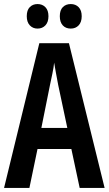

<svg xmlns="http://www.w3.org/2000/svg" viewBox="-20 -978 536 947"><path d="M373 -51 332 -243H165L125 -51H0L174 -765H320L496 -51ZM267 -559Q260 -593 256 -618Q252 -643 247 -669Q245 -646 238.5 -615.5Q232 -585 227 -561L184 -347H312ZM112 -898Q112 -928 127 -943Q142 -958 165 -958Q189 -958 204 -942.5Q219 -927 219 -898Q219 -869 204 -853Q189 -837 165 -837Q142 -837 127 -853Q112 -869 112 -898ZM275 -898Q275 -928 290 -943Q305 -958 329 -958Q353 -958 368 -942.5Q383 -927 383 -898Q383 -869 368 -853Q353 -837 329 -837Q304 -837 289.5 -853Q275 -869 275 -898Z"/></svg>

Font: Noto Sans Tamil UI ExtraCondensed SemiBold
Style: Regular
Weight: 600
Width: 2
Designer: Jelle Bosma - Monotype Design Team
Foundry: Monotype Imaging Inc.
Version: Version 2.004; ttfautohint (v1.8.4.7-5d5b)